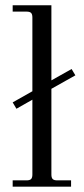

<svg xmlns="http://www.w3.org/2000/svg" viewBox="-20 -704 316 724"><path d="M27.8 0V-23.9H80.1Q92.3 -23.9 97.2 -28.8Q102.1 -33.7 102.1 -45.9V-328.1L42 -293.9L27.8 -317.9L102.1 -359.9V-638.2Q102.1 -650.4 97.2 -655.3Q92.3 -660.2 80.1 -660.2H27.8V-684.1H173.8V-400.9L250 -443.8L264.2 -419.9L173.8 -369.1V-45.9Q173.8 -33.7 178.7 -28.8Q183.6 -23.9 195.8 -23.9H248V0Z"/></svg>

Font: Flanker Steampunk
Style: Regular
Weight: 400
Designer: Alexey Kryukov, Leonardo Di Lena
Foundry: Alexey Kryukov, Leonardo Di Lena
Version: 1.210